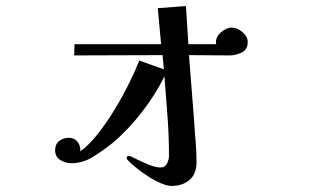

<svg xmlns="http://www.w3.org/2000/svg" viewBox="-20 -566 1040 634"><path d="M798 -427Q798 -402 778 -392.5Q758 -383 738 -383L604 -384Q608 -330 612.5 -275.5Q617 -221 621 -167Q623 -133 626 -99Q629 -65 629 -30Q629 8 606 28Q583 48 546 48Q532 48 511 39Q490 30 468.5 16Q447 2 429 -12.5Q411 -27 402 -37Q398 -41 398 -45Q398 -51 407 -51Q410 -51 428.5 -41.5Q447 -32 470.5 -22.5Q494 -13 510 -13Q525 -13 531.5 -26Q538 -39 538 -52Q538 -117 533 -183.5Q528 -250 523 -314Q495 -256 449 -196.5Q403 -137 353 -95Q325 -72 289.5 -49.5Q254 -27 216 -27Q197 -27 179.5 -37.5Q162 -48 162 -70Q162 -90 175.5 -100.5Q189 -111 208 -111Q226 -111 236.5 -97Q247 -83 245 -66Q272 -85 301.5 -122Q331 -159 358 -203.5Q385 -248 406.5 -291.5Q428 -335 440 -366L521 -337L517 -384L225 -383L226 -420H512L501 -539L594 -546L602 -420H694Q694 -422 693.5 -424Q693 -426 693 -427Q693 -445 710.5 -460Q728 -475 745 -475Q763 -475 780.5 -460Q798 -445 798 -427Z"/></svg>

Font: Kaisei Decol
Style: Bold
Weight: 700
Designer: Font-Kai, 金井和夫
Foundry: KAZUO KANAI
Version: Version 5.003